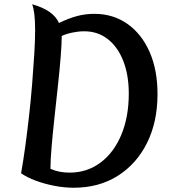

<svg xmlns="http://www.w3.org/2000/svg" viewBox="-20 -867 800 902"><path d="M257 -759Q305 -782 343.5 -792Q382 -802 423 -802Q512 -802 579 -754.5Q646 -707 683 -622.5Q720 -538 720 -425Q720 -294 670.5 -195Q621 -96 532.5 -40.5Q444 15 326 15Q282 15 235.5 6Q189 -3 147.5 -18.5Q106 -34 79 -53Q89 -108 98.5 -177.5Q108 -247 116.5 -322.5Q125 -398 131 -472.5Q137 -547 141 -612Q145 -677 145 -724Q145 -770 141.5 -799.5Q138 -829 131 -847Q231 -819 257 -759ZM217 -74Q236 -65 259 -60.5Q282 -56 307 -56Q389 -56 452 -103Q515 -150 550 -234Q585 -318 585 -427Q585 -515 559 -581Q533 -647 486 -683.5Q439 -720 376 -720Q349 -720 320 -714Q291 -708 270 -698Q270 -661 265 -599Q260 -537 252 -463.5Q244 -390 236 -316Q228 -242 222.5 -178.5Q217 -115 217 -74Z"/></svg>

Font: Merienda SemiBold
Style: Regular
Weight: 600
Designer: Eduardo Rodriguez Tunni
Foundry: Eduardo Rodriguez Tunni
Version: Version 2.001; ttfautohint (v1.8.4.7-5d5b)